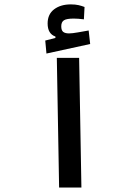

<svg xmlns="http://www.w3.org/2000/svg" viewBox="-20 -846 626 866"><path d="M246.6 0 236.3 -585H336.9L347.2 0ZM189.5 -604.5 184.1 -663.1 230 -674.8V-681.2Q194.8 -693.4 194.8 -740.2Q194.8 -781.7 224.1 -804Q253.4 -826.2 299.3 -826.2Q319.8 -826.2 334.5 -822.8Q349.1 -819.3 361.3 -814.5L358.4 -758.8Q332 -762.2 312.5 -762.2Q280.3 -762.2 268.3 -754.4Q256.3 -746.6 256.3 -727.5Q256.3 -709 265.1 -702.1Q273.9 -695.3 291.5 -695.3Q305.7 -695.3 331.8 -700Q357.9 -704.6 379.9 -708.5L386.7 -647.5Z"/></svg>

Font: Cascadia Code NF
Style: Regular
Weight: 400
Monospace: yes
Designer: Aaron Bell
Foundry: Saja Typeworks
Version: Version 2404.023; ttfautohint (v1.8.4)